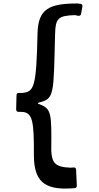

<svg xmlns="http://www.w3.org/2000/svg" viewBox="-20 -991 568 1105"><path d="M393 93 408 92C418 92 423 86 422 76L418 -13C418 -23 412 -29 402 -27L385 -26C293 -29 279 -58 275 -124C277 -342 277 -365 205 -392C195 -395 195 -398 205 -401C294 -423 288 -446 297 -793C299 -885 313 -901 412 -904L430 -900C440 -899 446 -903 447 -913L454 -952C456 -962 452 -968 442 -969L427 -971C265 -971 199 -942 196 -798C189 -488 177 -461 105 -456H90C80 -457 75 -452 75 -442L73 -362C73 -352 78 -347 88 -347H103C168 -346 176 -296 175 -96C176 48 231 104 393 93Z"/></svg>

Font: OpenDyslexic3
Style: Regular
Weight: 400
Designer: Abelardo Gonzalez
Version: Version 3.001;PS 003.001;hotconv 1.0.88;makeotf.lib2.5.64775